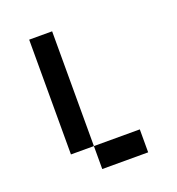

<svg xmlns="http://www.w3.org/2000/svg" viewBox="-113 -693 726 786"><g transform="rotate(-20 250.0 -300.0)"><path d="M400 -100V0H200V-100ZM100 -100V-600H200V-100Z"/></g></svg>

Font: Galmuri9 Regular
Style: Regular
Weight: 400
Designer: Lee Minseo (quiple)
Version: Version 2.399;hotconv 1.1.1;makeotfexe 2.6.0 DEVELOPMENT